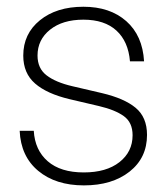

<svg xmlns="http://www.w3.org/2000/svg" viewBox="-20 -544 496 572"><path d="M230 8.3Q146 8.3 94 -34.9Q42 -78.1 38.6 -154.3H80.6Q84 -96.7 122.3 -63.5Q160.6 -30.3 229.5 -30.3Q296.9 -30.3 335.9 -61Q375 -91.8 375 -141.1Q375 -179.2 348.9 -198Q322.8 -216.8 274.9 -228L187.5 -248.5Q119.6 -264.6 84.5 -295.2Q49.3 -325.7 49.3 -378.4Q49.3 -443.4 98.9 -483.6Q148.4 -523.9 228.5 -523.9Q307.6 -523.9 356.2 -481Q404.8 -438 409.2 -361.3H367.2Q362.3 -420.4 326.9 -452.9Q291.5 -485.4 228.5 -485.4Q166.5 -485.4 129.2 -455.6Q91.8 -425.8 91.8 -378.4Q91.8 -340.3 118.7 -319.6Q145.5 -298.8 195.8 -287.1L283.7 -266.6Q350.1 -251 384 -222.9Q418 -194.8 418 -142.1Q418 -73.7 366 -32.7Q314 8.3 230 8.3Z"/></svg>

Font: Inter Display ExtraLight
Style: Regular
Weight: 200
Designer: Rasmus Andersson
Foundry: rsms
Version: Version 4.000;git-a52131595